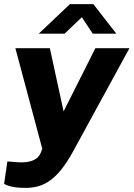

<svg xmlns="http://www.w3.org/2000/svg" viewBox="-31 -751 651 936"><path d="M421 -587H536L424 -731H310L158 -587H284L368 -667ZM91 165C176 165 245 134 326 -14L600 -516H434L279 -208L212 -516H44L175 -26L168 -7C163 4 148 46 55 40L5 36L-11 145C-11 145 16 165 91 165Z"/></svg>

Font: United Sans ExtraBold
Style: Italic
Weight: 800
Italic angle: -8°
Designer: Pablo Impallari, Rodrigo Fuenzalida (Modified by Dan O. Williams)
Version: Version 1.000;PS 001.000;hotconv 1.0.88;makeotf.lib2.5.64775